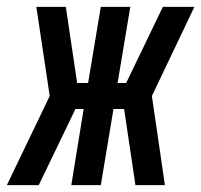

<svg xmlns="http://www.w3.org/2000/svg" viewBox="-57 -540 587 560"><path d="M-37 0 88 -260 49 -520H135L168 -298H200L237 -520H323L286 -298H311L418 -520H510L386 -260L424 0H338L305 -222H274L237 0H151L187 -222H163L56 0Z"/></svg>

Font: Iosevka SS04 Medium Oblique
Style: Regular
Weight: 500
Italic angle: -9°
Monospace: yes
Designer: Belleve Invis
Foundry: Belleve Invis
Version: Version 19.0.0; ttfautohint (v1.8.4)